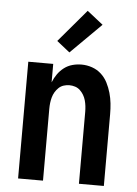

<svg xmlns="http://www.w3.org/2000/svg" viewBox="-54 -810 608 852"><g transform="rotate(5 250.0 -384.0)"><path d="M59 0V-520H170V-438Q178 -458 190 -475Q202 -492 218.5 -504.5Q235 -517 255 -522.5Q275 -528 296 -528Q320 -528 343 -520Q366 -512 383.5 -496Q401 -480 412 -458.5Q423 -437 429.5 -414Q436 -391 438.5 -367.5Q441 -344 441 -320V0H330V-320Q330 -333 328.5 -346Q327 -359 323.5 -371.5Q320 -384 313.5 -395Q307 -406 297.5 -415Q288 -424 275.5 -428Q263 -432 250 -432Q237 -432 224.5 -428Q212 -424 202.5 -415Q193 -406 186.5 -395Q180 -384 176.5 -371.5Q173 -359 171.5 -346Q170 -333 170 -320V0ZM237 -577 179 -623 302 -768 373 -712Z"/></g></svg>

Font: Iosevka Custom
Style: Bold
Weight: 700
Monospace: yes
Designer: Belleve Invis
Foundry: Belleve Invis
Version: Version 30.3.3; ttfautohint (v1.8.3)